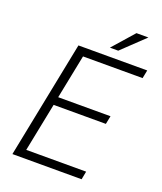

<svg xmlns="http://www.w3.org/2000/svg" viewBox="-160 -993 926 1095"><g transform="rotate(20 303.5 -445.0)"><path d="M467.5 0H47.5L189.5 -711H607L597 -661H235.5L182 -394H499.5L489.5 -344H172.5L113.5 -49.5H477ZM413 -760.5H362.5L476.5 -890H549Z"/></g></svg>

Font: Roberto Sans Light
Style: Italic
Weight: 300
Italic angle: -11°
Designer: Google
Version: Version 1.00;June 11, 2020;FontCreator 12.0.0.2522 64-bit; t